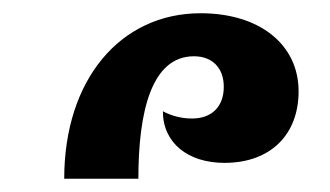

<svg xmlns="http://www.w3.org/2000/svg" viewBox="-20 -848 499 290"><path d="M77 -578H189C189 -680 209 -763 273 -763C301 -763 318 -745 318 -717C318 -687 300 -669 270 -669C252 -669 237 -674 226 -680C226 -632 264 -602 319 -602C389 -602 431 -645 431 -710C431 -781 372 -828 283 -828C162 -828 77 -728 77 -578Z"/></svg>

Font: Noto Serif Armenian SemiCondensed
Style: Bold
Weight: 700
Width: 4
Designer: Monotype Design Team
Foundry: Monotype Imaging Inc.
Version: Version 2.008